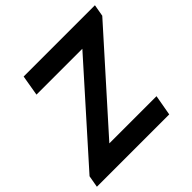

<svg xmlns="http://www.w3.org/2000/svg" viewBox="-197 -868 1036 1036"><g transform="rotate(-45 320.5 -350.0)"><path d="M-10 -68 449 -582H99L119 -700H663L651 -632L191 -118H551L530 0H-22Z"/></g></svg>

Font: Bai Jamjuree
Style: Bold Italic
Weight: 700
Italic angle: -10°
Designer: Katatrad Aksorn Co.,Ltd.
Foundry: Cadson Demak Co.,Ltd.
Version: Version 1.000; ttfautohint (v1.6)